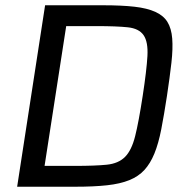

<svg xmlns="http://www.w3.org/2000/svg" viewBox="-20 -708 728 728"><path d="M45 0 151 -688H371Q442 -688 490 -682.5Q538 -677 569 -663Q600 -649 615 -624.5Q630 -600 633 -562Q636 -524 630 -470.5Q624 -417 613 -344Q602 -272 591.5 -218Q581 -164 565.5 -126Q550 -88 527.5 -63.5Q505 -39 470.5 -25Q436 -11 386 -5.5Q336 0 265 0ZM149 -79H264Q341 -79 385 -83.5Q429 -88 454 -113Q479 -138 492.5 -192Q506 -246 521 -344Q536 -442 539 -495.5Q542 -549 524.5 -574.5Q507 -600 464.5 -604.5Q422 -609 346 -609H231Z"/></svg>

Font: Azeri Sans
Style: Italic
Weight: 400
Designer: Hector Gatti & Omnibus-Type (original fonts) / Cristiano Sobral (main changes and remastering)
Foundry: Omnibus-Type
Version: Version 0.07;August 21, 2020;FontCreator 13.0.0.2681 64-bit;